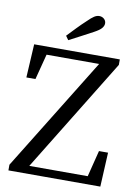

<svg xmlns="http://www.w3.org/2000/svg" viewBox="-95 -937 726 1000"><g transform="rotate(10 268.0 -437.0)"><path d="M21 0V-30L390 -628H112L77 -493H29L39 -670H492V-641L124 -42H433L468 -181H516L507 0ZM195 -743Q218 -767 240.5 -790.5Q263 -814 287 -836Q308 -857 321.5 -865.5Q335 -874 348 -874Q363 -874 373.5 -864.5Q384 -855 384 -841Q384 -828 373.5 -815.5Q363 -803 335 -788Q304 -771 273 -755Q242 -739 210 -722Z"/></g></svg>

Font: Source Serif 4 Subhead
Style: Regular
Weight: 400
Designer: Frank Grießhammer
Foundry: Adobe Systems Incorporated
Version: Version 4.004;hotconv 1.0.117;makeotfexe 2.5.65602